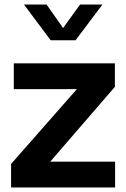

<svg xmlns="http://www.w3.org/2000/svg" viewBox="-20 -829 558 849"><path d="M29 0V-104L320 -435H41V-549H488V-445L202 -114H489V0ZM204 -651 86 -809H186L259 -705L334 -809H433L314 -651Z"/></svg>

Font: Plus Jakarta Text
Style: Bold
Weight: 700
Designer: Gumpita Rahayu
Foundry: Tokotype Studio
Version: Version 1.000